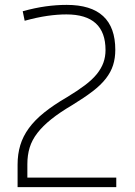

<svg xmlns="http://www.w3.org/2000/svg" viewBox="-20 -768 554 786"><path d="M52 -94Q52 -137 63 -173.5Q74 -210 98 -243Q122 -276 160.5 -307Q199 -338 254 -370Q297 -396 327.5 -419Q358 -442 376.5 -465Q395 -488 403.5 -512Q412 -536 412 -563Q412 -709 252 -709Q215 -709 173.5 -703Q132 -697 81 -683L73 -722Q124 -736 167.5 -742Q211 -748 253 -748Q452 -748 452 -564Q452 -530 443 -501.5Q434 -473 413.5 -446.5Q393 -420 359 -394Q325 -368 276 -338Q225 -308 190 -280Q155 -252 133 -223.5Q111 -195 101.5 -164Q92 -133 92 -96V-41H456V-2H52Z"/></svg>

Font: Encode Sans Normal
Style: Thin
Weight: 100
Designer: Pablo Impallari, Andres Torresi
Foundry: Pablo Impallari, Andres Torresi
Version: Version 1.000; ttfautohint (v1.00) -l 8 -r 50 -G 200 -x 14 -